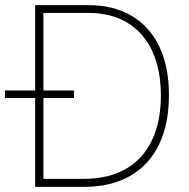

<svg xmlns="http://www.w3.org/2000/svg" viewBox="-41 -727 736 747"><path d="M95.7 0V-345.7H-21.5V-375H95.7V-707H302.7Q400.9 -707 471.4 -665.3Q542 -623.5 579.3 -544.7Q616.7 -465.8 616.2 -356.4Q616.2 -244.1 577.4 -164.1Q538.6 -84 464.4 -42Q390.1 0 286.1 0ZM286.1 -31.2Q381.3 -31.2 448.5 -69.8Q515.6 -108.4 550.3 -181.4Q585 -254.4 585 -356.4Q584.5 -456.5 551.3 -528.3Q518.1 -600.1 454.8 -638.4Q391.6 -676.8 302.7 -676.8H127.9V-375H247.1V-345.7H127.9V-31.2Z"/></svg>

Font: Pretendard Thin
Style: Regular
Weight: 100
Designer: Base glyphs from Inter by Rasmus Andersson; Hangeul glyphs from Noto Sans CJK(Source Han Sans) by Jang Soo-young and Kan
Foundry: Kil Hyung-jin
Version: Version 1.309